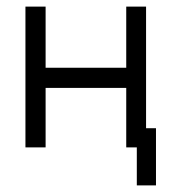

<svg xmlns="http://www.w3.org/2000/svg" viewBox="-20 -495 580 581"><path d="M452 -107V66H394V-49H362V-229H118V-49H57V-475H118V-290H362V-475H422V-107Z"/></svg>

Font: ibm3270
Style: Regular
Weight: 400
Monospace: yes
Version: Version 2.0.3